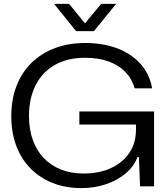

<svg xmlns="http://www.w3.org/2000/svg" viewBox="-20 -958 866 987"><path d="M398 9Q317 9 250.5 -17.5Q184 -44 136.5 -92.5Q89 -141 63.5 -209Q38 -277 38 -361Q38 -447 65 -516.5Q92 -586 142 -635Q192 -684 262 -710.5Q332 -737 418 -737Q510 -737 582.5 -709.5Q655 -682 702 -630Q749 -578 762 -504H672Q659 -552 625 -587.5Q591 -623 538.5 -642Q486 -661 418 -661Q326 -661 261.5 -624Q197 -587 163 -519.5Q129 -452 129 -362Q129 -294 148.5 -239Q168 -184 205 -145.5Q242 -107 293.5 -86.5Q345 -66 410 -66Q489 -66 549.5 -93.5Q610 -121 644.5 -171.5Q679 -222 679 -291V-340L701 -318H388V-385H772V0H700L694 -151H687Q669 -103 626.5 -67Q584 -31 525 -11Q466 9 398 9ZM371 -798 258 -938H335L417 -838L500 -938H577L463 -798Z"/></svg>

Font: Mona Sans SemiExpanded
Style: Regular
Weight: 400
Width: 6
Designer: Deni Anggara
Foundry: GitHub
Version: Version 2.000